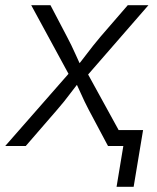

<svg xmlns="http://www.w3.org/2000/svg" viewBox="-37 -559 602 735"><path d="M-17.1 0 247.1 -301.3 238.8 -251.5 82.5 -539.1H156.2L219.2 -418.9Q237.3 -384.8 251.2 -353.3Q265.1 -321.8 280.3 -291H246.6Q272 -321.8 295.7 -353.3Q319.3 -384.8 348.1 -418.9L452.1 -539.1H531.2L278.8 -249L287.1 -297.9L450.7 0H376.5L302.7 -138.7Q285.6 -171.4 272.5 -201.4Q259.3 -231.4 244.6 -259.8H278.8Q254.4 -231.4 232.2 -201.4Q210 -171.4 181.6 -138.7L61.5 0ZM409.2 156.2 435.1 0H393.1L403.3 -61H510.7L474.6 156.2Z"/></svg>

Font: Inter 18pt Light
Style: Italic
Weight: 300
Italic angle: -9.3988°
Designer: Rasmus Andersson
Foundry: rsms
Version: Version 4.001;git-66647c0bb